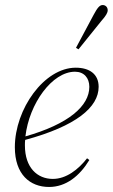

<svg xmlns="http://www.w3.org/2000/svg" viewBox="-20 -731 448 763"><path d="M278 -446C314 -446 335 -421 335 -386C335 -310 253 -238 81 -189C96 -319 187 -446 278 -446ZM175 12C242 12 296 -31 335 -95L326 -102C291 -57 243 -20 190 -20C128 -20 79 -65 79 -153C79 -160 79 -168 80 -175C283 -230 372 -305 372 -386C372 -437 335 -462 281 -462C156 -462 39 -298 39 -146C39 -38 99 12 175 12ZM282 -541 292 -535C322 -573 353 -610 383 -648C400 -667 408 -680 408 -690C408 -704 398 -711 388 -711C376 -711 367 -700 352 -672C329 -628 305 -585 282 -541Z"/></svg>

Font: Source Serif 4 Display Light
Style: Italic
Weight: 300
Italic angle: -12°
Designer: Frank Grießhammer
Foundry: Adobe Systems Incorporated
Version: Version 4.004;hotconv 1.0.117;makeotfexe 2.5.65602